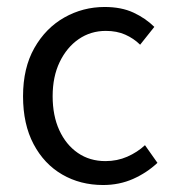

<svg xmlns="http://www.w3.org/2000/svg" viewBox="-20 -518 496 550"><path d="M275.4 12Q210.1 12 158.2 -18.1Q106.3 -48.2 76.2 -105.1Q46 -162.1 46 -242.3Q46 -323.5 78.5 -380.6Q110.9 -437.7 164.3 -467.9Q217.7 -498 279.7 -498Q327.8 -498 362.3 -481.9Q396.9 -465.8 422.1 -441L381.4 -389.9Q363.1 -408 338.7 -418.8Q314.4 -429.5 283.3 -429.5Q239.7 -429.5 205.4 -405.9Q171.2 -382.3 151 -340.4Q130.8 -298.5 130.8 -242.3Q130.8 -186.7 149.9 -145Q169 -103.3 203 -79.9Q236.9 -56.5 282.1 -56.5Q315.7 -56.5 344.7 -69.2Q373.7 -82 395.3 -102.1L431 -51.5Q400.4 -22.8 361.1 -5.4Q321.7 12 275.4 12Z"/></svg>

Font: Source Sans 3
Style: Regular
Weight: 200
Designer: Paul D. Hunt
Foundry: Adobe
Version: Version 3.046;hotconv 1.0.118;makeotfexe 2.5.65603